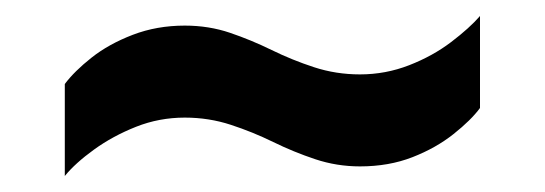

<svg xmlns="http://www.w3.org/2000/svg" viewBox="-20 -420 681 240"><path d="M61 -200V-315Q73 -331 94.5 -348Q116 -365 146 -376.5Q176 -388 211 -388Q241 -388 267.5 -379Q294 -370 319.5 -357.5Q345 -345 372.5 -336Q400 -327 430 -327Q462 -327 491.5 -338.5Q521 -350 544 -367.5Q567 -385 580 -400V-285Q569 -270 547 -252.5Q525 -235 495.5 -223.5Q466 -212 430 -212Q401 -212 374 -221Q347 -230 321.5 -242.5Q296 -255 268.5 -264Q241 -273 211 -273Q179 -273 150 -261.5Q121 -250 97.5 -233Q74 -216 61 -200Z"/></svg>

Font: Archivo SemiBold
Style: Bold
Weight: 700
Version: Version 2.001